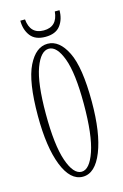

<svg xmlns="http://www.w3.org/2000/svg" viewBox="-104 -690 482 750"><g transform="rotate(-15 137.0 -315.0)"><path d="M136 11Q85.5 11 56.2 -63Q27 -137 27 -263.5Q27 -402.5 57.8 -464.5Q88.5 -526.5 136 -526.5Q183.5 -526.5 214.2 -464.5Q245 -402.5 245 -263.5Q245 -137 215.5 -63Q186 11 136 11ZM136 -9Q168.5 -9 190.5 -73Q212.5 -137 212.5 -263.5Q212.5 -387.5 190.5 -447Q168.5 -506.5 136 -506.5Q103 -506.5 81 -447Q59 -387.5 59 -263.5Q59 -137 81 -73Q103 -9 136 -9ZM136 -554.5Q95 -554.5 76 -579.2Q57 -604 57 -641H76Q81.5 -580.5 136 -580.5Q191 -580.5 196.5 -641H215.5Q215.5 -604 196.5 -579.2Q177.5 -554.5 136 -554.5Z"/></g></svg>

Font: Imbue 50pt Thin
Style: Regular
Weight: 100
Designer: Tyler Finck
Foundry: Etcetera Type Company
Version: Version 1.102; ttfautohint (v1.8.3)